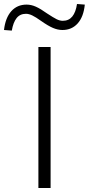

<svg xmlns="http://www.w3.org/2000/svg" viewBox="-100 -940 444 960"><path d="M92 0V-705H153V0ZM-41 -787 -80 -790Q-73 -851 -43.5 -884Q-14 -917 33 -917Q56 -917 79.5 -906.5Q103 -896 135 -873Q167 -852 183 -844Q199 -836 214 -836Q244 -836 261.5 -857.5Q279 -879 285 -920L324 -917Q318 -856 288.5 -823Q259 -790 212 -790Q189 -790 164.5 -800.5Q140 -811 106 -835Q78 -855 61 -863Q44 -871 30 -871Q0 -871 -17 -849.5Q-34 -828 -41 -787Z"/></svg>

Font: Nunito Sans 12pt ExtraLight 12pt Light
Style: Regular
Weight: 300
Version: Version 3.101;gftools[0.9.27]